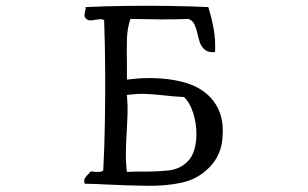

<svg xmlns="http://www.w3.org/2000/svg" viewBox="-20 -672 1040 649"><path d="M732 -206Q728 -148 689 -107.5Q650 -67 596 -55Q543 -43 477 -44Q411 -45 347 -48Q326 -49 305.5 -50Q285 -51 266 -51Q263 -63 267 -69.5Q271 -76 276 -81Q278 -83 280.5 -85.5Q283 -88 284 -91Q288 -93 292.5 -92.5Q297 -92 301 -91Q308 -91 315.5 -91Q323 -91 329 -96Q333 -170 334.5 -257Q336 -344 335.5 -433.5Q335 -523 332 -604Q324 -608 316.5 -607Q309 -606 301 -605Q293 -603 284.5 -603Q276 -603 269 -611Q265 -616 265.5 -621Q266 -626 267 -632Q268 -636 269 -640Q270 -644 269 -648Q330 -651 403.5 -652Q477 -653 550 -652Q623 -651 684 -648Q695 -614 702 -575.5Q709 -537 707 -496Q685 -494 673.5 -503Q662 -512 656 -527Q651 -542 647.5 -558.5Q644 -575 637.5 -589Q631 -603 617 -608Q570 -606 522 -606.5Q474 -607 421 -608Q410 -577 409 -538Q408 -499 409 -458Q409 -444 409 -430.5Q409 -417 409 -403Q426 -405 444 -406.5Q462 -408 478 -408Q545 -409 601 -394Q657 -379 691 -343Q714 -319 725 -285.5Q736 -252 732 -206ZM644 -219Q644 -255 633 -290Q622 -325 602 -344Q581 -345 564 -346.5Q547 -348 531 -350Q502 -353 474 -354.5Q446 -356 409 -351Q412 -318 411 -285.5Q410 -253 408 -222Q406 -188 405.5 -155Q405 -122 409 -91Q425 -92 440 -92Q455 -92 470 -92Q513 -92 550.5 -96Q588 -100 614 -126Q630 -142 637 -166.5Q644 -191 644 -219Z"/></svg>

Font: Yuji Boku
Style: Regular
Weight: 400
Designer: Kataoka Yuji
Foundry: Kinuta Font Factory
Version: Version 3.002